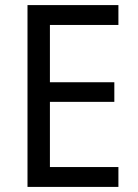

<svg xmlns="http://www.w3.org/2000/svg" viewBox="-20 -734 540 754"><path d="M445 0V-78H176V-334H429V-411H176V-636H445V-714H88V0Z"/></svg>

Font: Noto Sans Sinhala UI SemiCondensed
Style: Regular
Weight: 400
Width: 4
Designer: Jelle Bosma - Monotype Design Team
Foundry: Monotype Imaging Inc.
Version: Version 2.006